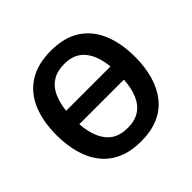

<svg xmlns="http://www.w3.org/2000/svg" viewBox="-179 -909 1102 1102"><g transform="rotate(-45 372.0 -357.5)"><path d="M690 -358Q690 -275 670.5 -207.5Q651 -140 612 -91Q573 -42 513 -16Q453 10 372 10Q290 10 230 -16.5Q170 -43 131 -91.5Q92 -140 72.5 -208Q53 -276 53 -359Q53 -470 87.5 -552Q122 -634 193 -679.5Q264 -725 373 -725Q481 -725 551 -679.5Q621 -634 655.5 -551.5Q690 -469 690 -358ZM372 -99Q430 -99 468.5 -124Q507 -149 527.5 -197Q548 -245 552 -311H190Q195 -245 216 -197Q237 -149 275.5 -124Q314 -99 372 -99ZM373 -617Q317 -617 278.5 -593.5Q240 -570 219 -525.5Q198 -481 191 -419H551Q542 -512 499 -564.5Q456 -617 373 -617Z"/></g></svg>

Font: Noto Sans Display SemiBold
Style: Regular
Weight: 600
Designer: Monotype Design Team
Foundry: Monotype Imaging Inc.
Version: Version 2.003